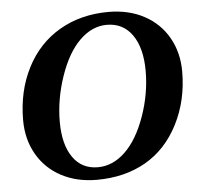

<svg xmlns="http://www.w3.org/2000/svg" viewBox="-50 -714 821 776"><g transform="rotate(-5 361.0 -326.0)"><path d="M546.9 -411.6Q546.9 -504.4 509.8 -557.6Q472.7 -610.8 406.2 -610.8Q346.7 -610.8 296.6 -562Q246.6 -513.2 214.8 -420.7Q183.1 -328.1 183.1 -236.8Q183.1 -145 219.2 -92.8Q255.4 -40.5 320.8 -40.5Q381.8 -40.5 432.1 -88.9Q482.4 -137.2 514.6 -228Q546.9 -318.8 546.9 -411.6ZM312 9.8Q231 9.8 168.2 -23.7Q105.5 -57.1 70.8 -117.9Q36.1 -178.7 36.1 -255.9Q36.1 -374 84 -467.5Q131.8 -561 218.5 -611.6Q305.2 -662.1 418 -662.1Q499 -662.1 561.8 -628.7Q624.5 -595.2 659.2 -534.4Q693.8 -473.6 693.8 -396.5Q693.8 -279.3 644.8 -183.3Q595.7 -87.4 510.5 -38.8Q425.3 9.8 312 9.8Z"/></g></svg>

Font: Tinos
Style: Bold Italic
Weight: 700
Italic angle: -16.333°
Designer: Steve Matteson
Foundry: Monotype Imaging Inc.
Version: Version 1.23